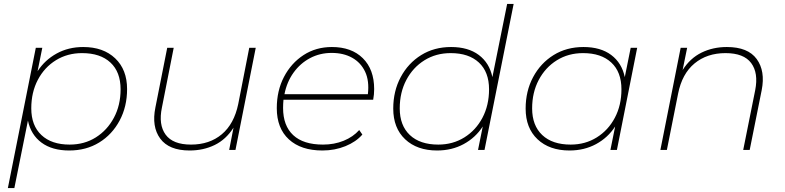

<svg xmlns="http://www.w3.org/2000/svg" viewBox="-20 -762 3988 976"><path d="M332 3Q245 3 191 -37Q137 -77 122 -149L53 194H20L162 -519H195L171 -400Q208 -457 268 -490Q328 -523 403 -523Q505 -523 565.5 -465.5Q626 -408 626 -309Q626 -220 588 -149Q550 -78 484 -37.5Q418 3 332 3ZM334 -27Q409 -27 467 -63.5Q525 -100 559 -163.5Q593 -227 593 -308Q593 -396 541.5 -444Q490 -492 397 -492Q323 -492 264.5 -456Q206 -420 172.5 -356.5Q139 -293 139 -211Q139 -124 190.5 -75.5Q242 -27 334 -27Z M944 3Q839 3 794.5 -57.5Q750 -118 770 -216L830 -519H863L803 -215Q785 -128 822 -77.5Q859 -27 951 -27Q1045 -27 1107.5 -79.5Q1170 -132 1191 -233L1247 -519H1280L1177 0H1145L1167 -113Q1129 -53 1071.5 -25Q1014 3 944 3Z M1619 3Q1510 3 1448.5 -53.5Q1387 -110 1387 -212Q1387 -301 1423.5 -371Q1460 -441 1523 -482Q1586 -523 1667 -523Q1767 -523 1824.5 -466Q1882 -409 1882 -309Q1882 -282 1877 -255H1421Q1419 -234 1419 -213Q1419 -123 1470.5 -75Q1522 -27 1622 -27Q1679 -27 1727 -46.5Q1775 -66 1806 -101L1822 -78Q1790 -41 1736 -19Q1682 3 1619 3ZM1426 -283H1850Q1858 -351 1836 -397.5Q1814 -444 1770 -468.5Q1726 -493 1666 -493Q1606 -493 1556 -466.5Q1506 -440 1472 -392.5Q1438 -345 1426 -283Z M2202 3Q2100 3 2039.5 -54Q1979 -111 1979 -210Q1979 -299 2017 -370Q2055 -441 2121 -482Q2187 -523 2273 -523Q2360 -523 2414 -482.5Q2468 -442 2483 -370L2558 -742H2591L2443 0H2410L2434 -119Q2397 -62 2337 -29.5Q2277 3 2202 3ZM2208 -27Q2282 -27 2340.5 -63.5Q2399 -100 2432.5 -163.5Q2466 -227 2466 -308Q2466 -396 2414.5 -444Q2363 -492 2271 -492Q2196 -492 2137.5 -455.5Q2079 -419 2045.5 -355.5Q2012 -292 2012 -211Q2012 -124 2063.5 -75.5Q2115 -27 2208 -27Z M2875 3Q2773 3 2712.5 -54Q2652 -111 2652 -210Q2652 -299 2690 -370Q2728 -441 2794 -482Q2860 -523 2946 -523Q3033 -523 3087 -482.5Q3141 -442 3156 -370L3186 -519H3219L3116 0H3083L3107 -119Q3070 -62 3010 -29.5Q2950 3 2875 3ZM2881 -27Q2955 -27 3013.5 -63.5Q3072 -100 3105.5 -163.5Q3139 -227 3139 -308Q3139 -396 3087.5 -444Q3036 -492 2944 -492Q2869 -492 2810.5 -455.5Q2752 -419 2718.5 -355.5Q2685 -292 2685 -211Q2685 -124 2736.5 -75.5Q2788 -27 2881 -27Z M3675 -523Q3782 -523 3826.5 -462Q3871 -401 3852 -304L3791 0H3758L3819 -304Q3836 -391 3798.5 -441.5Q3761 -492 3668 -492Q3574 -492 3510.5 -439.5Q3447 -387 3427 -286L3370 0H3337L3440 -519H3473L3450 -406Q3488 -466 3546 -494.5Q3604 -523 3675 -523Z"/></svg>

Font: Montserrat ExtraLight
Style: Italic
Weight: 200
Italic angle: -11.3°
Designer: Julieta Ulanovsky
Foundry: Julieta Ulanovsky
Version: Version 9.000; ttfautohint (v1.8.4.7-5d5b)